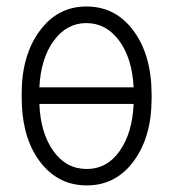

<svg xmlns="http://www.w3.org/2000/svg" viewBox="-20 -558 535 588"><path d="M100.6 -290.5H389.2Q384.8 -379.4 345 -433.3Q305.2 -487.3 244.6 -487.3Q184.1 -487.3 144.5 -433.1Q105 -378.9 100.6 -290.5ZM245.6 -40.5Q308.1 -40.5 346.9 -96.2Q385.7 -151.9 389.2 -239.7H100.6Q104 -150.9 143.3 -95.7Q182.6 -40.5 245.6 -40.5ZM46.4 -271.5Q46.4 -388.2 101.3 -463.1Q156.2 -538.1 244.6 -538.1Q334.5 -538.1 389.4 -463.1Q444.3 -388.2 444.3 -268.1V-255.9Q444.3 -139.2 389.6 -64.7Q335 9.8 245.6 9.8Q160.2 9.8 106 -58.3Q51.8 -126.5 46.9 -236.8Z"/></svg>

Font: MAUL Condensed Light
Style: Light
Weight: 300
Designer: MAUL
Version: Version 2.137; 2017; ttfautohint (v1.8.3)